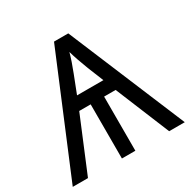

<svg xmlns="http://www.w3.org/2000/svg" viewBox="-160 -864 1003 1014"><g transform="rotate(-30 341.5 -357.0)"><path d="M261.2 -407.2H421.9L382.8 -503.9Q354.5 -577.1 340.8 -626Q335.9 -606.9 324.7 -573.5Q313.5 -540 261.2 -407.2ZM587.9 0 452.1 -330.1H381.8V0H299.8V-330.1H230L92.8 0H0L297.9 -713.9H384.8L683.1 0Z"/></g></svg>

Font: NotoSans
Style: Regular
Weight: 400
Designer: Monotype Design team
Foundry: Monotype Imaging Inc.
Version: Version 1.04; ttfautohint (v1.4.1)